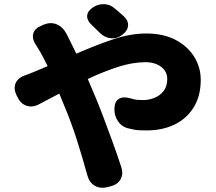

<svg xmlns="http://www.w3.org/2000/svg" viewBox="-20 -846 1040 923"><path d="M567 -678Q542 -659 513 -662Q484 -665 461 -687Q449 -699 437.5 -710Q426 -721 420 -727Q398 -747 399 -769.5Q400 -792 426 -810Q451 -827 480.5 -826Q510 -825 532 -805Q546 -794 557.5 -783.5Q569 -773 575 -768Q598 -746 595.5 -721.5Q593 -697 567 -678ZM58 -391Q44 -423 56 -448Q68 -473 101 -484Q112 -488 117.5 -490Q123 -492 135 -497L209 -528Q200 -546 191 -564Q182 -582 172 -599Q167 -607 160.5 -617.5Q154 -628 152 -631Q133 -660 140 -685Q147 -710 180 -723L191 -728Q224 -741 253 -729Q282 -717 298 -686Q300 -684 302 -679Q304 -674 306 -671L347 -588Q438 -628 522.5 -656.5Q607 -685 683 -685Q765 -685 823.5 -654.5Q882 -624 913.5 -573Q945 -522 945 -462Q945 -385 911.5 -330.5Q878 -276 819.5 -247.5Q761 -219 685 -219Q658 -219 645 -220Q632 -221 623.5 -223Q615 -225 601 -228Q568 -234 548.5 -261.5Q529 -289 530 -323Q531 -358 551 -370.5Q571 -383 604 -374Q616 -371 623 -369Q630 -367 639.5 -366Q649 -365 668 -365Q696 -365 722.5 -375.5Q749 -386 766.5 -408.5Q784 -431 784 -467Q784 -502 755 -524.5Q726 -547 679 -547Q616 -547 544.5 -523.5Q473 -500 402 -466L425 -412Q447 -362 471 -299Q495 -236 519 -170Q543 -104 563 -43Q574 -10 559.5 16Q545 42 510 50L495 54Q461 62 435 46.5Q409 31 400 -3Q376 -90 349 -175Q322 -260 286 -345L265 -396L166 -344Q135 -328 106.5 -338Q78 -348 64 -380Z"/></svg>

Font: Chiron GoRound TC H
Style: Regular
Weight: 900
Designer: Ryoko NISHIZUKA 西塚涼子 (kana, bopomofo & ideographs); Paul D. Hunt (Latin, Greek & Cyrillic); Sandoll Communications 산돌커뮤니
Foundry: Adobe
Version: Version 1.000;hotconv 1.1.1;makeotfexe 2.6.0